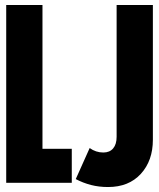

<svg xmlns="http://www.w3.org/2000/svg" viewBox="-20 -736 640 773"><path d="M415 17Q378.5 17 346.5 8.8Q314.5 0.5 285 -15L341 -140Q366 -122 396 -122Q421.5 -122 435.5 -138.5Q449.5 -155 449.5 -185V-716H595.5V-173.5Q595.5 -89 547 -36Q498.5 17 415 17ZM5 0V-716H151V-137H269V0Z"/></svg>

Font: Google Sans Code
Style: Regular
Weight: 400
Monospace: yes
Designer: Google Sans Code Authors
Foundry: Google LLC
Version: Version 6.000